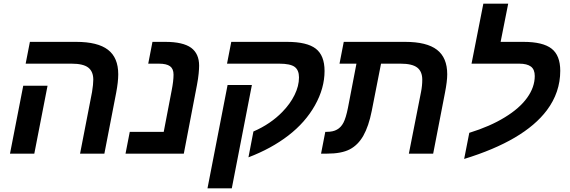

<svg xmlns="http://www.w3.org/2000/svg" viewBox="-20 -833 3090 1041"><path d="M609.9 -330.1 545.9 0H414.1L479 -334Q485.8 -376 485.8 -400.9Q485.8 -445.3 458.5 -466.6Q431.2 -487.8 368.2 -487.8H119.1L142.1 -606H393.1Q509.8 -606 565.4 -563.2Q621.1 -520.5 621.1 -430.2Q621.1 -389.2 609.9 -330.1ZM237.8 -368.2 166 0H34.2L106 -368.2Z M1047.9 -372.1 976.6 0H660.6L683.6 -118.2H867.7L910.6 -341.8Q920.9 -394 920.9 -428.2Q920.9 -460 901.9 -473.9Q882.8 -487.8 841.8 -487.8H783.7L806.6 -606H876Q972.2 -606 1016.6 -573.7Q1059.6 -541.5 1059.6 -477.1Q1059.6 -460.9 1057.1 -434.3Q1054.7 -407.7 1047.9 -372.1Z M1687.5 -261.7Q1635.3 -168.9 1543.2 -98.1Q1451.2 -27.3 1327.1 20L1354 -120.1Q1400.4 -140.1 1440.2 -167.2Q1480 -194.3 1510.7 -226.1Q1553.2 -269.5 1577.1 -318.1Q1601.1 -366.7 1601.1 -413.1Q1601.1 -453.1 1577.4 -470.5Q1553.7 -487.8 1494.1 -487.8H1210.9L1233.9 -606H1536.1Q1644.5 -606 1692.1 -569.1Q1739.7 -532.2 1739.7 -448.2Q1739.7 -354.5 1687.5 -261.7ZM1345.7 -372.1 1236.8 188H1105L1213.9 -372.1Z M1949.7 -96.7Q1920.9 -46.4 1876.2 -23.2Q1831.5 0 1753.9 0H1720.7L1743.7 -118.2H1752Q1786.1 -118.2 1807.1 -130.4Q1828.6 -142.1 1842 -167.5Q1855.5 -192.9 1866.7 -249L1912.6 -487.8H1820.8L1843.8 -606H2176.8Q2293.5 -606 2349.1 -563.2Q2404.8 -520.5 2404.8 -430.2Q2404.8 -392.6 2392.6 -330.1L2328.6 0H2196.8L2262.7 -334Q2269.5 -368.2 2269.5 -400.9Q2269.5 -445.3 2242.2 -466.6Q2214.8 -487.8 2151.9 -487.8H2045.9L1995.6 -231.9Q1979 -148.4 1949.7 -96.7Z M2879.4 -420.9Q2879.4 -456.5 2858.4 -472.2Q2837.4 -487.8 2795.4 -487.8H2536.6L2600.6 -813H2735.4L2694.3 -606H2818.4Q2923.3 -606 2970.5 -569.3Q3017.6 -532.7 3017.6 -449.2Q3017.6 -332 2944.8 -234.9Q2821.3 -70.8 2496.6 28.8L2524.4 -112.8Q2637.7 -147.9 2716.8 -196.8Q2796.4 -245.1 2837.9 -302.7Q2879.4 -360.4 2879.4 -420.9Z"/></svg>

Font: Arimo
Style: Bold Italic
Weight: 700
Italic angle: -12°
Designer: Steve Matteson
Foundry: Monotype Imaging Inc.
Version: Version 1.33